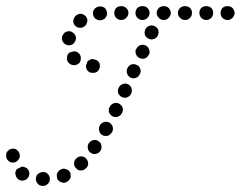

<svg xmlns="http://www.w3.org/2000/svg" viewBox="-42 -583 784 625"><path d="M82 -17Q75 -11 75 -2Q74 3 76 7Q77 11 80 14Q83 18 87 20Q91 22 96 22H97Q106 23 113 16Q120 10 120 1Q121 -4 119 -8Q118 -12 115 -15Q112 -19 108 -21Q104 -23 99 -23H98Q89 -23 82 -17ZM149 -26Q146 -23 144 -19Q142 -15 143 -10Q143 -6 144 -2Q148 7 157 10Q165 14 174 10L175 9Q179 8 182 4Q185 1 187 -3Q189 -7 188 -12Q188 -16 187 -20Q183 -29 174 -32Q165 -36 157 -32L156 -31Q152 -30 149 -26ZM35 -40Q31 -41 27 -40Q23 -37 18 -35Q16 -34 14 -33Q13 -33 13 -32Q12 -31 11 -30Q6 -22 9 -13Q11 -4 18 1L19 2Q23 4 28 5Q32 5 36 4Q41 3 44 1Q48 -2 50 -6Q55 -13 53 -23Q51 -32 43 -37H42Q39 -39 35 -40ZM199 -51Q199 -41 206 -35Q212 -28 221 -28Q231 -28 237 -35H238Q245 -42 245 -51Q245 -60 238 -67Q232 -74 222 -74Q213 -74 206 -67Q199 -60 199 -51ZM15 -93Q9 -100 -1 -99Q-10 -99 -16 -92Q-23 -86 -22 -76V-75Q-22 -66 -15 -60Q-9 -53 1 -54Q10 -54 16 -61Q23 -68 23 -77L22 -78Q22 -87 15 -93ZM244 -100Q245 -91 253 -86Q257 -83 261 -82Q265 -81 270 -82Q274 -83 278 -85Q282 -88 284 -91L285 -92Q290 -100 288 -109Q287 -118 279 -123Q272 -129 262 -127Q253 -125 248 -118L247 -117Q242 -109 244 -100ZM281 -157Q283 -148 291 -143Q300 -139 309 -141Q317 -144 322 -152L323 -153Q327 -161 325 -170Q322 -179 314 -184Q306 -188 297 -186Q288 -183 283 -175V-174Q278 -166 281 -157ZM313 -217Q316 -209 325 -204Q329 -202 333 -202Q338 -202 342 -203Q346 -205 350 -208Q353 -211 355 -215Q360 -224 357 -233Q354 -241 345 -246Q341 -248 337 -248Q332 -248 328 -247Q324 -245 320 -242Q317 -239 315 -235Q310 -226 313 -217ZM343 -279Q347 -271 355 -267Q364 -263 372 -266Q381 -270 385 -278V-279Q389 -287 386 -296Q383 -305 374 -309Q366 -313 357 -309Q348 -306 345 -298L344 -297Q340 -288 343 -279ZM372 -343Q375 -334 384 -330Q392 -326 401 -330Q410 -333 413 -342L414 -343Q418 -351 414 -360Q411 -369 402 -372Q394 -376 385 -373Q376 -369 373 -361L372 -360Q369 -351 372 -343ZM250 -388Q245 -386 242 -382Q241 -377 239 -373Q238 -372 238 -371Q238 -370 238 -370Q238 -369 238 -368Q238 -364 239 -360Q241 -355 244 -352Q247 -349 251 -347Q255 -346 260 -346H261Q270 -345 277 -352Q283 -359 283 -368Q284 -377 277 -384Q270 -390 261 -390L260 -391Q255 -391 250 -388ZM208 -414Q204 -416 200 -416Q200 -416 199 -416Q199 -416 199 -416Q195 -415 191 -414Q189 -413 187 -413Q186 -413 185 -412Q184 -411 183 -411Q176 -405 176 -395Q175 -386 181 -379L182 -378Q185 -375 189 -373Q193 -371 197 -371Q202 -370 206 -372Q210 -373 214 -376Q221 -382 221 -392Q222 -401 216 -408L215 -409Q212 -412 208 -414ZM401 -406Q404 -398 412 -394Q421 -390 430 -393Q438 -396 442 -405H443Q447 -414 443 -423Q440 -431 432 -435Q423 -439 415 -436Q406 -433 402 -424H401Q397 -415 401 -406ZM204 -466Q202 -471 198 -475Q197 -476 195 -477Q193 -478 191 -480Q190 -480 189 -480Q188 -481 187 -481Q182 -482 178 -481Q174 -480 170 -478Q166 -475 164 -471Q161 -468 160 -463V-462Q158 -453 164 -445Q169 -438 178 -436Q182 -435 187 -436Q191 -437 195 -439Q199 -442 201 -446Q204 -449 204 -454L205 -455Q206 -460 204 -466ZM430 -469Q433 -461 442 -457Q450 -453 459 -456Q468 -459 472 -468Q476 -477 473 -486Q470 -494 461 -498Q453 -502 444 -499Q435 -496 431 -487Q427 -478 430 -469ZM239 -504Q241 -508 242 -512Q243 -516 242 -521Q241 -525 238 -529Q232 -536 223 -538Q214 -539 206 -533Q202 -530 200 -526Q198 -523 197 -518Q196 -514 197 -509Q198 -505 201 -501Q204 -498 208 -495Q211 -493 216 -493Q220 -492 225 -493Q229 -494 232 -497H233Q237 -500 239 -504ZM295 -520Q299 -522 302 -526Q304 -529 306 -534Q307 -538 306 -543Q305 -552 298 -558Q290 -563 281 -562H280Q276 -561 272 -559Q268 -557 265 -553Q262 -550 261 -545Q260 -541 261 -537Q262 -527 269 -522Q277 -516 286 -517H287Q291 -518 295 -520ZM369 -525Q376 -532 376 -541Q376 -550 369 -557Q362 -563 353 -563H352Q343 -563 336 -557Q330 -550 330 -541Q330 -532 336 -525Q343 -518 352 -518H353Q362 -518 369 -525ZM438 -525Q445 -532 445 -541Q445 -550 438 -557Q432 -563 422 -563H421Q412 -563 405 -557Q399 -550 399 -541Q399 -532 405 -525Q412 -518 421 -518H422Q432 -518 438 -525ZM507 -525Q514 -532 514 -541Q514 -550 507 -557Q501 -563 491 -563Q481 -563 475 -557Q468 -550 468 -541Q468 -532 475 -525Q481 -518 491 -518Q501 -518 507 -525ZM577 -525Q583 -532 583 -541Q583 -550 577 -557Q570 -563 561 -563H560Q551 -563 544 -557Q537 -550 537 -541Q537 -532 544 -525Q551 -518 560 -518H561Q570 -518 577 -525ZM646 -525Q652 -532 652 -541Q652 -550 646 -557Q639 -563 630 -563H629Q620 -563 613 -557Q607 -550 607 -541Q607 -532 613 -525Q620 -518 629 -518H630Q639 -518 646 -525ZM715 -525Q721 -532 722 -541Q721 -550 715 -557Q708 -563 699 -563H698Q689 -563 682 -557Q676 -550 676 -541Q676 -532 682 -525Q689 -518 698 -518H699Q708 -518 715 -525Z"/></svg>

Font: FRB American Cursive Dotted Extrabold
Style: Bold Italic
Weight: 800
Italic angle: -25°
Version: Version 2.0;Modular Font Editor K font №1